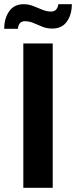

<svg xmlns="http://www.w3.org/2000/svg" viewBox="-44 -894 362 914"><path d="M-24 -757Q-24 -806 -0.5 -840Q23 -874 69 -874Q93 -874 115 -865Q137 -856 158 -847.5Q179 -839 200 -839Q228 -839 234 -874H298Q298 -825 274.5 -791.5Q251 -758 205 -758Q180 -758 158.5 -766.5Q137 -775 116.5 -784Q96 -793 74 -793Q45 -793 41 -757ZM67 0V-687H207V0Z"/></svg>

Font: Archivo SemiCondensed
Style: Bold
Weight: 680
Width: 4
Designer: Hector Gatti
Foundry: Omnibus-Type
Version: Version 2.001; ttfautohint (v1.8.3)